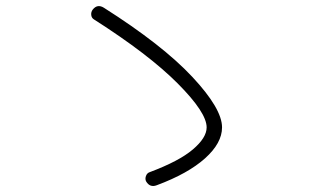

<svg xmlns="http://www.w3.org/2000/svg" viewBox="-20 -680 1040 632"><path d="M289.1 -616.2Q281.2 -621.1 280.3 -630.9Q279.3 -640.6 285.2 -648.4Q300.8 -668 322.3 -654.3Q514.6 -532.2 612.8 -427.2Q710.9 -322.3 710.9 -260.7Q710.9 -209 654.8 -158.7Q598.6 -108.4 496.1 -70.3Q473.6 -61.5 460.9 -83Q457 -90.8 460.4 -100.6Q463.9 -110.4 472.7 -113.3Q569.3 -149.4 614.7 -188Q660.2 -226.6 660.2 -260.7Q660.2 -309.6 564.9 -405.3Q469.7 -501 289.1 -616.2Z"/></svg>

Font: Rounded-X Mgen+ 1mn light
Style: Regular
Weight: 200
Designer: [Source Han Sans]
Ryoko NISHIZUKA  (kana & ideographs); Paul D. Hunt (Latin, Greek & Cyrillic); Wenlong ZHANG  (bopomofo
Version: Version 1.059.20150602